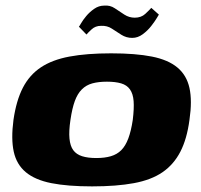

<svg xmlns="http://www.w3.org/2000/svg" viewBox="-20 -657 716 684"><path d="M308 7Q221 7 163 -4.5Q105 -16 72 -43.5Q39 -71 29 -116.5Q19 -162 28 -230Q38 -299 61.5 -344.5Q85 -390 125.5 -417Q166 -444 227.5 -455.5Q289 -467 376 -467Q463 -467 521 -455.5Q579 -444 612 -416.5Q645 -389 655 -343.5Q665 -298 655 -230Q646 -162 622.5 -116.5Q599 -71 559 -43.5Q519 -16 457 -4.5Q395 7 308 7ZM323 -94Q353 -94 375 -100.5Q397 -107 412 -122Q427 -137 437 -163.5Q447 -190 453 -230Q458 -271 456 -297Q454 -323 443 -338.5Q432 -354 411.5 -360Q391 -366 361 -366Q331 -366 309 -360Q287 -354 271.5 -338.5Q256 -323 246.5 -297Q237 -271 231 -230Q225 -190 227.5 -163.5Q230 -137 241 -122Q252 -107 272.5 -100.5Q293 -94 323 -94ZM451 -522Q430 -522 412.5 -533Q395 -544 378.5 -555Q362 -566 340 -565Q320 -565 306.5 -552.5Q293 -540 288 -534L261 -562Q262 -562 268.5 -573.5Q275 -585 287 -599.5Q299 -614 315.5 -625.5Q332 -637 351 -637Q372 -639 389 -627.5Q406 -616 423 -605Q440 -594 460 -594Q483 -594 497.5 -607.5Q512 -621 519 -629L546 -605Q546 -605 538.5 -592.5Q531 -580 518.5 -564Q506 -548 488.5 -535Q471 -522 451 -522Z"/></svg>

Font: Genos Thin ExtraBold
Style: Italic
Weight: 800
Italic angle: -8°
Version: Version 1.010